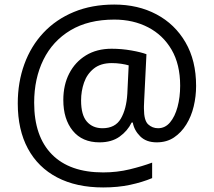

<svg xmlns="http://www.w3.org/2000/svg" viewBox="-20 -734 939 843"><path d="M841 -357Q841 -311 830.5 -267Q820 -223 798 -187.5Q776 -152 744 -130.5Q712 -109 668 -109Q622 -109 595.5 -135.5Q569 -162 563 -196H558Q540 -159 505 -134Q470 -109 417 -109Q341 -109 299.5 -160Q258 -211 258 -295Q258 -361 284 -411.5Q310 -462 357.5 -491Q405 -520 470 -520Q514 -520 556.5 -512.5Q599 -505 623 -496L613 -293Q612 -275 612 -267.5Q612 -260 612 -257Q612 -205 630.5 -188Q649 -171 674 -171Q705 -171 726.5 -196.5Q748 -222 759.5 -264.5Q771 -307 771 -358Q771 -451 733.5 -515.5Q696 -580 630.5 -614Q565 -648 482 -648Q368 -648 289.5 -601Q211 -554 170.5 -471.5Q130 -389 130 -283Q130 -135 208 -56Q286 23 433 23Q494 23 549.5 9.5Q605 -4 648 -20V48Q605 66 551.5 77.5Q498 89 433 89Q315 89 231 45Q147 1 102.5 -81.5Q58 -164 58 -280Q58 -373 87 -452.5Q116 -532 171 -590.5Q226 -649 304.5 -681.5Q383 -714 482 -714Q586 -714 667 -671Q748 -628 794.5 -548Q841 -468 841 -357ZM336 -293Q336 -229 361.5 -200Q387 -171 430 -171Q486 -171 510.5 -213Q535 -255 539 -322L545 -447Q532 -451 512 -454Q492 -457 471 -457Q422 -457 392 -433Q362 -409 349 -371.5Q336 -334 336 -293Z"/></svg>

Font: Noto Sans Tifinagh Ghat
Style: Regular
Weight: 400
Designer: JamraPatel
Foundry: JamraPatel LLC
Version: Version 2.006; ttfautohint (v1.8.4.7-5d5b)